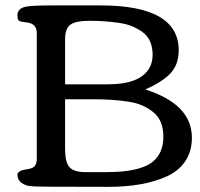

<svg xmlns="http://www.w3.org/2000/svg" viewBox="-20 -706 758 726"><path d="M597.7 -189.5Q597.7 -220.2 588.1 -243.4Q578.6 -266.6 559.8 -281.7Q541 -296.9 518.6 -306.9Q496.1 -316.9 464.4 -321.8Q407.2 -330.6 336.4 -330.6H226.1V-141.6Q226.1 -93.3 242.4 -74.2Q258.8 -55.2 303.2 -55.2H384.3Q510.7 -55.2 559.1 -95.7Q597.7 -127.9 597.7 -189.5ZM80.1 -681.2Q104.5 -685.5 171.9 -685.5H360.8Q655.8 -685.5 655.8 -515.6Q655.8 -455.1 615.7 -419.9Q583 -390.6 529.3 -367.7Q705.6 -312 705.6 -185.1Q705.6 -132.8 679.9 -95.5Q654.3 -58.1 608.4 -38.1Q522.5 0.5 389.6 0.5L171.9 0Q104.5 0 85.9 -3.4Q47.4 -13.7 45.9 -43.9Q45.9 -61 79.1 -65.4Q94.7 -67.9 100.1 -70.3Q119.1 -78.1 119.1 -105V-581.1Q119.1 -616.2 82.5 -621.1Q75.7 -622.1 69.8 -622.8Q64 -623.5 60.1 -624.3Q56.2 -625 54.7 -626Q53.2 -627 51 -628.7Q48.8 -630.4 48.1 -632.6Q47.4 -634.8 46.6 -637.9Q45.9 -641.1 45.9 -650.4Q45.9 -659.7 53.5 -668.7Q61 -677.7 80.1 -681.2ZM388.7 -387.2Q506.8 -387.2 543.5 -446.3Q557.1 -468.8 557.1 -498.3Q557.1 -527.8 547.4 -549.6Q537.6 -571.3 518.6 -585Q499.5 -598.6 477.8 -607.4Q456.1 -616.2 425.3 -620.1Q373 -627.4 319.3 -627.4Q265.6 -627.4 245.8 -612.5Q226.1 -597.7 226.1 -557.1V-387.2Z"/></svg>

Font: Corben
Style: Regular
Weight: 400
Designer: vernon adams
Foundry: vernon adams
Version: Version 1.101